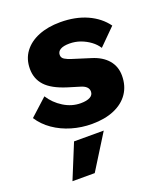

<svg xmlns="http://www.w3.org/2000/svg" viewBox="-146 -603 805 938"><g transform="rotate(-20 256.5 -134.5)"><path d="M254.4 10.6Q200.8 10.6 150 -4.3Q99.2 -19.2 58.4 -47.6Q17.5 -76 -7.6 -115.2L81.3 -196Q107.1 -155.4 149 -129.5Q190.9 -103.5 237.5 -103.5Q268.7 -103.5 286 -112.9Q303.2 -122.2 303.2 -140.5Q303.2 -154.6 292.8 -164.7Q282.5 -174.7 261.4 -180.6L200.7 -199.1Q126.1 -222.6 93.4 -258.3Q60.6 -293.9 60.6 -345.7Q60.6 -396.9 87.9 -433.6Q115.2 -470.4 164 -490.2Q212.8 -510 277.2 -510Q355.7 -510 415.8 -483.1Q476 -456.1 511.2 -407.4L426.1 -322.5Q412.7 -343.7 390.3 -360.3Q367.8 -376.9 340.8 -386.7Q313.8 -396.5 283.8 -396.5Q252.8 -396.5 236.8 -387Q220.8 -377.5 220.8 -360.2Q220.8 -344.8 234.7 -336.5Q248.5 -328.3 267.4 -322.4L361.9 -292.7Q415.2 -276.4 443.8 -242.7Q472.3 -209 472.3 -161.9Q472.3 -108.8 446.1 -70.1Q419.9 -31.4 370.9 -10.4Q322 10.6 254.4 10.6ZM296.6 60.4 184.2 240.6H68.4L142.2 60.4Z"/></g></svg>

Font: Work Sans
Style: Italic
Weight: 400
Italic angle: -13°
Designer: Wei Huang
Foundry: Wei Huang
Version: Version 2.012